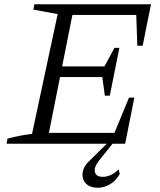

<svg xmlns="http://www.w3.org/2000/svg" viewBox="-20 -673 749 899"><path d="M11 0 15 -24Q45 -32 74 -37.5Q103 -43 130 -46L250 -607L136 -628L141 -653H687L648 -459H623L618 -603H319L271 -362H469L516 -449H539L494 -225H471L459 -312H261L209 -51H516L584 -216H609L566 0ZM438 206Q409 206 391.5 194Q374 182 368.5 162.5Q363 143 370.5 120.5Q378 98 400 79L499 -19H522L442 81Q419 111 424.5 133Q430 155 461 155Q480 155 499.5 146Q519 137 535 120L541 141Q524 172 496.5 189Q469 206 438 206Z"/></svg>

Font: Piazzolla Thin Light
Style: Italic
Weight: 300
Italic angle: -11.3°
Version: Version 2.005